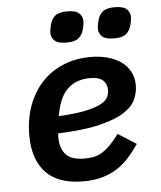

<svg xmlns="http://www.w3.org/2000/svg" viewBox="-53 -782 706 841"><g transform="rotate(-5 300.0 -362.0)"><path d="M280 12Q170 12 115.5 -45.5Q61 -103 61 -209Q61 -280 82.5 -339Q104 -398 143 -440Q182 -482 237 -505Q292 -528 359 -528Q398 -528 431.5 -519Q465 -510 490.5 -492.5Q516 -475 530.5 -448.5Q545 -422 545 -387Q545 -357 532 -326.5Q519 -296 481 -271Q443 -246 372.5 -228.5Q302 -211 188 -207Q187 -201 187 -196.5Q187 -192 187 -189Q187 -143 210.5 -115Q234 -87 295 -87Q319 -87 338 -91.5Q357 -96 374.5 -107.5Q392 -119 409.5 -137Q427 -155 447 -182L527 -131Q506 -100 482.5 -73.5Q459 -47 429.5 -28Q400 -9 363.5 1.5Q327 12 280 12ZM347 -436Q290 -436 252.5 -403.5Q215 -371 200 -297L197 -282Q274 -286 318.5 -296Q363 -306 386 -319Q409 -332 415.5 -347.5Q422 -363 422 -377Q422 -404 404.5 -420Q387 -436 347 -436ZM260 -600Q222 -600 207 -614Q192 -628 192 -649Q192 -654 193 -661.5Q194 -669 197 -681Q203 -707 219.5 -721.5Q236 -736 273 -736Q311 -736 326 -722Q341 -708 341 -687Q341 -682 340 -674.5Q339 -667 336 -655Q330 -629 313.5 -614.5Q297 -600 260 -600ZM469 -600Q431 -600 416 -614Q401 -628 401 -649Q401 -654 402 -661.5Q403 -669 406 -681Q412 -707 428.5 -721.5Q445 -736 482 -736Q520 -736 535 -722Q550 -708 550 -687Q550 -682 549 -674.5Q548 -667 545 -655Q539 -629 522.5 -614.5Q506 -600 469 -600Z"/></g></svg>

Font: IBM Plex Mono SemiBold
Style: Italic
Weight: 600
Italic angle: -9°
Monospace: yes
Designer: Mike Abbink, Paul van der Laan, Pieter van Rosmalen
Foundry: Bold Monday
Version: Version 2.3